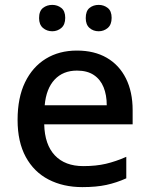

<svg xmlns="http://www.w3.org/2000/svg" viewBox="-20 -756 612 786"><path d="M295 -549Q366 -549 417 -519.5Q468 -490 495.5 -435Q523 -380 523 -305V-247H161Q163 -164 204.5 -120Q246 -76 321 -76Q373 -76 413.5 -85.5Q454 -95 497 -114V-26Q457 -8 415.5 1Q374 10 317 10Q239 10 179 -21Q119 -52 85.5 -113.5Q52 -175 52 -265Q52 -356 82.5 -419Q113 -482 167.5 -515.5Q222 -549 295 -549ZM295 -467Q238 -467 203.5 -430Q169 -393 163 -325H417Q417 -367 404 -399Q391 -431 364 -449Q337 -467 295 -467ZM140 -682Q140 -711 156 -723.5Q172 -736 194 -736Q215 -736 231 -723.5Q247 -711 247 -683Q247 -655 231 -641.5Q215 -628 194 -628Q172 -628 156 -641.5Q140 -655 140 -682ZM331 -682Q331 -711 346.5 -723.5Q362 -736 384 -736Q405 -736 421 -723.5Q437 -711 437 -683Q437 -655 421 -641.5Q405 -628 384 -628Q362 -628 346.5 -641.5Q331 -655 331 -682Z"/></svg>

Font: Noto Sans Armenian Medium
Style: Regular
Weight: 500
Designer: Monotype Design Team
Foundry: Monotype Imaging Inc.
Version: Version 2.007